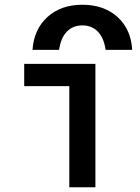

<svg xmlns="http://www.w3.org/2000/svg" viewBox="-20 -789 590 809"><path d="M327 -769Q418 -769 475 -717.5Q532 -666 537 -579H425Q418 -629 392.5 -655.5Q367 -682 327 -682Q287 -682 261.5 -655.5Q236 -629 229 -579H117Q123 -666 180 -717.5Q237 -769 327 -769ZM272 0V-426H82V-520H382V0Z"/></svg>

Font: M PLUS Code Latin SemiExpanded Medium
Style: Regular
Weight: 500
Width: 6
Designer: Coji Morishita
Foundry: UNDERFOREST DESIGN
Version: Version 1.002; ttfautohint (v1.8.3)